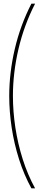

<svg xmlns="http://www.w3.org/2000/svg" viewBox="-20 -820 240 1040"><path d="M150 200Q110 127 83.2 42.8Q56.5 -41.5 43.2 -129Q30 -216.5 30 -300Q30 -425.5 60 -554.2Q90 -683 150 -800H170Q110 -683 80 -554.2Q50 -425.5 50 -300Q50 -216.5 63.2 -129Q76.5 -41.5 103.2 42.8Q130 127 170 200Z"/></svg>

Font: Big Shoulders Stencil Display Thin
Style: Regular
Weight: 100
Designer: Patric King
Foundry: XO Type Co
Version: Version 1.000